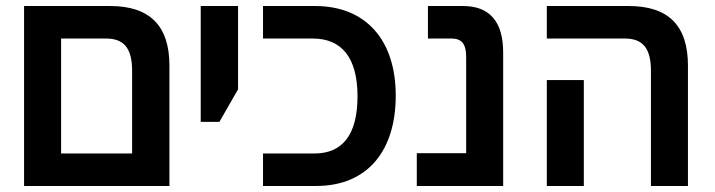

<svg xmlns="http://www.w3.org/2000/svg" viewBox="-20 -618 2376 638"><path d="M60 0H543V-400C543 -533 477 -598 346 -598H60ZM183 -108V-490H332C390 -490 419 -460 419 -383V-108Z M647 -213H709L771 -321V-598H647Z M854 0H1030C1204 0 1295 -120 1295 -300C1295 -486 1195 -598 1027 -598H854V-490H1019C1115 -490 1168 -427 1168 -298C1168 -169 1117 -108 1025 -108H854Z M1365 0H1652V-444C1652 -548 1605 -598 1519 -598H1402V-490H1480C1515 -490 1529 -471 1529 -429V-109H1365Z M2143 0H2266V-400C2266 -533 2201 -598 2069 -598H1797V-490H2056C2114 -490 2143 -460 2143 -383ZM1797 0H1920V-352H1797Z"/></svg>

Font: Noto Sans Hebrew SemiCondensed Semi
Style: Regular
Weight: 600
Width: 4
Designer: Monotype Design Team
Foundry: Monotype Imaging Inc.
Version: Version 1.902